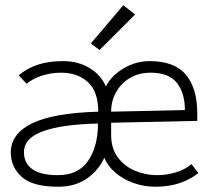

<svg xmlns="http://www.w3.org/2000/svg" viewBox="-20 -698 790 729"><path d="M200 11Q104 11 62.5 -26.5Q21 -64 21 -119Q21 -190 101.5 -229.5Q182 -269 353 -274Q353 -350 314 -386Q275 -422 212 -422Q175 -422 140 -411Q105 -400 81 -380L51 -412Q83 -439 124 -452.5Q165 -466 220 -466Q276 -466 319.5 -440Q363 -414 382 -370Q403 -411 449.5 -438.5Q496 -466 548 -466Q643 -466 686 -414Q729 -362 729 -268V-239L402 -232V-186Q402 -135 427 -101Q452 -67 492 -50Q532 -33 576 -33Q614 -33 649 -44Q684 -55 707 -75L733 -41Q702 -16 661.5 -2.5Q621 11 569 11Q527 11 487.5 -3Q448 -17 418.5 -42Q389 -67 376 -99Q355 -52 310.5 -20.5Q266 11 200 11ZM402 -274 682 -280Q682 -345 651.5 -383.5Q621 -422 552 -422Q507 -422 473.5 -402Q440 -382 421 -348.5Q402 -315 402 -274ZM200 -33Q278 -33 315 -88Q352 -143 352 -229Q217 -226 144 -200Q71 -174 71 -120Q71 -78 103 -55.5Q135 -33 200 -33ZM358 -508 325 -533 448 -678 493 -643Z"/></svg>

Font: Inconsolata ExtraExpanded Light
Style: Regular
Weight: 300
Width: 8
Monospace: yes
Designer: Raph Levien, Cyreal, Brenton Simpson
Foundry: Raph Levien, Cyreal, Google
Version: Version 3.001; ttfautohint (v1.8.2.53-6de2)